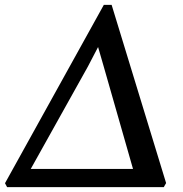

<svg xmlns="http://www.w3.org/2000/svg" viewBox="-38 -766 749 786"><path d="M-9 0 -17.5 -16 387 -746H419L642 -16.5L632.5 0ZM363.5 -573.5 321.5 -493 67 -37 40 -74.5H545L517.5 -36L385.5 -497.5Z"/></svg>

Font: Merriweather 28pt Medium
Style: Italic
Weight: 500
Italic angle: -7.8°
Version: Version 2.101